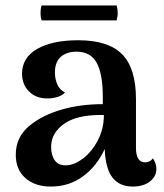

<svg xmlns="http://www.w3.org/2000/svg" viewBox="-20 -676 602 706"><path d="M555 -55Q555 -27 531 -8.5Q507 10 468 10Q420 10 394 -22.5Q368 -55 365 -128Q336 -65 285 -27.5Q234 10 167 10Q109 10 73.5 -21Q38 -52 38 -107Q38 -171 86.5 -212Q135 -253 210 -274Q277 -293 358 -293V-319Q358 -404 335.5 -445Q313 -486 261 -486Q226 -486 204 -467.5Q182 -449 182 -409Q182 -386 190.5 -366Q199 -346 219 -336Q209 -325 191.5 -319.5Q174 -314 154 -314Q112 -314 86.5 -340Q61 -366 61 -405Q61 -464 116.5 -496Q172 -528 268 -528Q378 -528 429 -476.5Q480 -425 480 -311V-132Q480 -79 514 -79Q521 -79 529 -82.5Q537 -86 542 -94Q555 -75 555 -55ZM362 -253Q282 -255 235 -232Q204 -217 186 -192Q168 -167 168 -135Q168 -106 181 -87Q194 -68 221 -68Q252 -68 285 -93Q318 -118 340 -160.5Q362 -203 362 -253ZM409 -656Q413 -638 413 -628Q413 -619 409 -601H133Q129 -613 129 -628Q129 -644 133 -656Z"/></svg>

Font: Arima Madurai ExtraBold
Style: Regular
Weight: 800
Designer: Joana Correia and Natanael Gama
Foundry: NDISCOVER
Version: Version 1.020